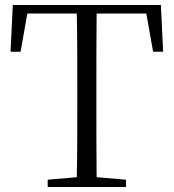

<svg xmlns="http://www.w3.org/2000/svg" viewBox="-20 -745 692 765"><path d="M22 -539H62L89 -691H286C288 -592 288 -491 288 -390V-335C288 -235 288 -136 286 -39L170 -29V0H482V-29L365 -39C364 -137 364 -235 364 -335V-390C364 -491 364 -593 365 -691H563L590 -539H630L621 -725H31Z"/></svg>

Font: Source Han Serif CN Light
Style: Regular
Weight: 300
Designer: Ryoko NISHIZUKA 西塚涼子 (kana & ideographs); Frank Grießhammer (Latin, Greek & Cyrillic); Wenlong ZHANG 张文龙 (bopomofo); San
Foundry: Adobe
Version: Version 2.003;hotconv 1.1.1;makeotfexe 2.6.0